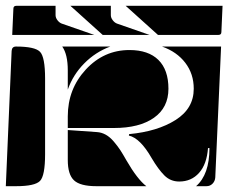

<svg xmlns="http://www.w3.org/2000/svg" viewBox="-20 -650 785 660"><path d="M0 -10 20 -475Q21 -490 35 -490Q100 -490 117.5 -472Q135 -454 135 -380V-120Q135 -46 117.5 -28Q100 -10 35 -10ZM194 -490H359Q308 -471 269.5 -432Q231 -393 213 -342V-408Q213 -463 194 -490ZM423 -184 424 -189Q521 -198 583.5 -237.5Q646 -277 646 -345Q646 -396 617 -434Q588 -472 537 -490H740L720 -40Q719 -27 710.5 -18.5Q702 -10 690 -10H654Q700 -50 700 -141H695Q691 -86 664.5 -56Q638 -26 596 -26Q566 -26 545 -47Q524 -68 501 -107Q462 -175 423 -184ZM213 -100V-203L313 -196Q329 -195 343.5 -187Q358 -179 371.5 -163Q385 -147 393.5 -134Q402 -121 415 -98Q452 -34 483 -10H311Q256 -10 234.5 -30Q213 -50 213 -100ZM213 -210V-250Q213 -344 275 -411Q337 -478 425 -478Q490 -478 524.5 -444Q559 -410 559 -345Q559 -280 509 -245Q459 -210 372 -210ZM22 -530 26 -620Q26 -630 36 -630H171V-598Q171 -589 177.5 -580.5Q184 -572 192 -569L304 -530ZM222 -630H361V-598Q361 -589 367.5 -580.5Q374 -572 382 -569L494 -530H333ZM412 -630H745L741 -540Q741 -530 731 -530H523Z"/></svg>

Font: PrimecolorB
Style: Medium
Weight: 500
Designer: gluk
Foundry: gluk
Version: Version 0.672